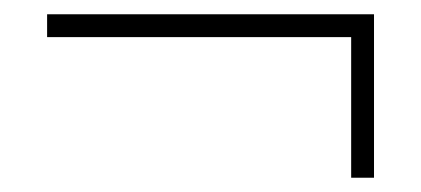

<svg xmlns="http://www.w3.org/2000/svg" viewBox="-20 -336 590 269"><path d="M46 -284V-316H504V-284ZM504 -87H472V-301H504Z"/></svg>

Font: Ysabeau Office ExtraLight
Style: Italic
Weight: 250
Italic angle: -12°
Designer: Christian Thalmann (Catharsis Fonts)
Version: Version 2.001;gftools[0.9.30]; featfreeze: tnum,lnum,ss02